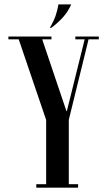

<svg xmlns="http://www.w3.org/2000/svg" viewBox="-20 -868 496 888"><path d="M216.5 -739H210.8Q228.8 -771.2 237.4 -795.9Q246 -820.5 250.2 -847.8H309.5Q294.5 -813.5 269.5 -786.2Q244.5 -759 216.5 -739ZM392.8 -699 298.2 -313.8V0H193.5V-313L62.2 -699H170.8L287.2 -354.2H289.2L374.8 -699ZM387.5 -686 390 -699H437V-686ZM328.5 -686V-699H377.2L374.8 -686ZM170.2 -686 165.5 -699H218V-686ZM18.8 -686V-699H70.2L76.5 -686ZM288.8 0V-16H341.2V0ZM147.8 0V-16H200.2V0Z"/></svg>

Font: Emberly Black
Style: Regular
Weight: 900
Designer: Rajesh Rajput
Foundry: Rajesh Rajput
Version: Version 1.000